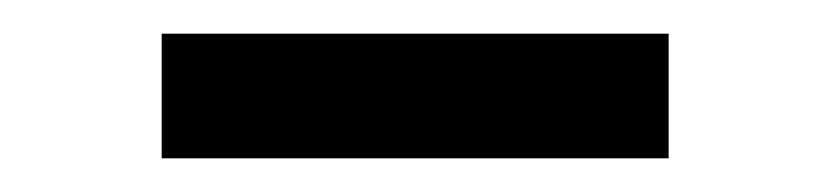

<svg xmlns="http://www.w3.org/2000/svg" viewBox="-20 -776 493 114"><path d="M76 -682V-756H377V-682Z"/></svg>

Font: Noto Serif TC ExtraLight Black
Style: Regular
Weight: 900
Version: Version 2.003-H1;hotconv 1.1.1;makeotfexe 2.6.0